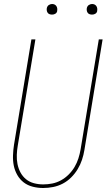

<svg xmlns="http://www.w3.org/2000/svg" viewBox="-20 -932 540 960"><path d="M195 8Q169 8 143.5 1.5Q118 -5 98.5 -20Q79 -35 66.5 -57Q54 -79 49 -103.5Q44 -128 45 -155Q46 -182 50 -208L137 -735H157L69 -205Q65 -182 64 -158Q63 -134 67.5 -111.5Q72 -89 82.5 -69.5Q93 -50 110 -36Q127 -22 149.5 -16Q172 -10 196 -10Q219 -10 241.5 -14.5Q264 -19 285 -30.5Q306 -42 323.5 -59.5Q341 -77 353 -97.5Q365 -118 372 -140Q379 -162 383 -185L474 -735H493L402 -182Q398 -157 390 -133Q382 -109 368.5 -86.5Q355 -64 336 -45Q317 -26 294 -14Q271 -2 246 3Q221 8 196 8Q196 8 195.5 8Q195 8 195 8ZM440 -859Q434 -859 428 -861Q422 -863 418.5 -868Q415 -873 414 -879Q413 -885 414 -891Q415 -896 417.5 -900Q420 -904 423.5 -906.5Q427 -909 431.5 -910.5Q436 -912 440 -912Q447 -912 452.5 -909.5Q458 -907 461.5 -902Q465 -897 466 -891Q467 -885 466 -879Q466 -874 463.5 -870Q461 -866 457 -863.5Q453 -861 449 -860Q445 -859 440 -859ZM240 -859Q234 -859 228 -861Q222 -863 218.5 -868Q215 -873 214 -879Q213 -885 214 -891Q215 -896 217.5 -900Q220 -904 223.5 -906.5Q227 -909 231.5 -910.5Q236 -912 240 -912Q247 -912 252.5 -909.5Q258 -907 261.5 -902Q265 -897 266 -891Q267 -885 266 -879Q266 -874 263.5 -870Q261 -866 257 -863.5Q253 -861 249 -860Q245 -859 240 -859Z"/></svg>

Font: Iosevka Curly Thin Oblique
Style: Regular
Weight: 100
Italic angle: -9°
Monospace: yes
Designer: Belleve Invis
Foundry: Belleve Invis
Version: Version 11.1.0; ttfautohint (v1.8.3)